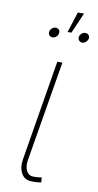

<svg xmlns="http://www.w3.org/2000/svg" viewBox="-90 -821 443 868"><g transform="rotate(10 132.0 -387.0)"><path d="M141.6 -545.9H165L87.9 -85Q83 -54.2 93.5 -34.9Q104 -15.6 125 -15.6Q142.1 -15.6 152.3 -17.1Q162.6 -18.6 163.1 -18.6L165 3.9Q163.1 4.4 151.6 5.9Q140.1 7.3 121.1 6.8Q89.8 7.3 74.5 -18.8Q59.1 -44.9 65.4 -85ZM164.1 -686.5 194.3 -781.2H222.7L181.6 -686.5ZM82 -673.8Q83.5 -683.1 91.3 -689.7Q99.1 -696.3 108.4 -696.3Q117.7 -696.3 123.3 -689.7Q128.9 -683.1 127 -673.8Q125.5 -664.6 117.9 -657.7Q110.4 -650.9 100.6 -650.4Q91.3 -650.9 85.7 -657.7Q80.1 -664.6 82 -673.8ZM217.8 -673.8Q219.7 -683.1 227.5 -689.7Q235.4 -696.3 244.1 -696.3Q253.9 -696.3 259.5 -689.7Q265.1 -683.1 263.7 -673.8Q261.7 -664.6 254.2 -657.7Q246.6 -650.9 237.3 -650.4Q228 -650.9 222.2 -657.7Q216.3 -664.6 217.8 -673.8Z"/></g></svg>

Font: Inter Tight Thin
Style: Italic
Weight: 250
Italic angle: -9.39999°
Designer: Rasmus Andersson
Foundry: rsms
Version: Version 3.004